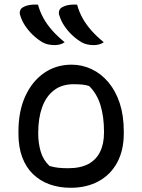

<svg xmlns="http://www.w3.org/2000/svg" viewBox="-20 -834 640 864"><path d="M302 -543Q350 -543 393 -522.5Q436 -502 468.5 -463Q501 -424 519 -369Q537 -314 537 -243V-233Q537 -158 507.5 -103Q478 -48 424 -18.5Q370 11 298 11Q246 11 203 -4.5Q160 -20 128.5 -50.5Q97 -81 80 -126.5Q63 -172 63 -232V-242Q63 -334 94 -401.5Q125 -469 179 -506Q233 -543 302 -543ZM311 -455Q258 -455 222.5 -427.5Q187 -400 169.5 -351Q152 -302 152 -237V-231Q152 -191 163 -152.5Q174 -114 203 -87Q224 -81 243.5 -79Q263 -77 287 -77Q342 -77 377.5 -96Q413 -115 430.5 -151Q448 -187 448 -237V-243Q448 -309 432 -361Q416 -413 381 -447Q366 -452 349 -453.5Q332 -455 311 -455ZM151 -813Q160 -780 176 -751.5Q192 -723 215.5 -696.5Q239 -670 271 -644Q261 -637 249.5 -634Q238 -631 226 -631Q210 -631 195 -634.5Q180 -638 166 -647Q145 -660 126 -678.5Q107 -697 92.5 -719Q78 -741 71 -765Q67 -775 70.5 -786Q74 -797 85 -802Q94 -807 103.5 -809.5Q113 -812 125.5 -813Q138 -814 151 -813ZM327 -813Q336 -780 352 -751.5Q368 -723 391.5 -696.5Q415 -670 447 -644Q437 -637 425.5 -634Q414 -631 402 -631Q386 -631 371 -634.5Q356 -638 342 -647Q321 -660 302 -678.5Q283 -697 268.5 -719Q254 -741 247 -765Q243 -775 246.5 -786Q250 -797 261 -802Q270 -807 279.5 -809.5Q289 -812 301.5 -813Q314 -814 327 -813Z"/></svg>

Font: Recursive Casual
Style: Regular
Weight: 400
Version: Version 1.047